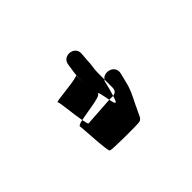

<svg xmlns="http://www.w3.org/2000/svg" viewBox="-54 -685 281 281"><g transform="rotate(-45 86.5 -545.0)"><path d="M38 -530C39 -526 41 -476 44 -474C47 -472 100 -472 104 -473C108 -474 109 -476 111 -480C113 -485 116 -490 118 -495C124 -507 129 -516 132 -530L135 -542C139 -557 119 -563 112 -553V-537C112 -531 110 -528 104 -527C101 -518 99 -511 96 -527C79 -526 52 -524 50 -524C49 -524 48 -529 47 -534C41 -533 38 -531 38 -530ZM40 -578C42 -576 44 -549 47 -534C61 -537 88 -540 90 -544C92 -550 94 -537 96 -527H104C105 -530 106 -534 107 -537L110 -549C110 -551 111 -552 112 -553V-567C112 -575 114 -582 114 -590L115 -603C117 -619 92 -622 90 -606L88 -593C87 -587 87 -578 87 -567V-587C87 -583 38 -580 40 -578Z"/></g></svg>

Font: FailCity
Style: Regular
Weight: 400
Version: Version 1